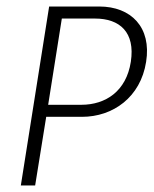

<svg xmlns="http://www.w3.org/2000/svg" viewBox="-20 -585 472 590"><path d="M44 -15H88L122 -226H232C327 -226 412 -286 429 -395C446 -501 383 -565 285 -565H131ZM128 -263 170 -528H272C348 -528 396 -486 382 -395C368 -305 305 -263 230 -263Z"/></svg>

Font: Charger Sport
Style: HLNrwObl
Weight: 100
Designer: Jasper
Foundry: Cannot Into Space Fonts
Version: Version 1.1